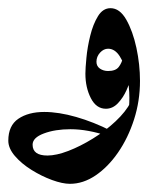

<svg xmlns="http://www.w3.org/2000/svg" viewBox="-30 -286 381 467"><path d="M140.1 161.1Q122.1 161.1 96.7 151.9Q71.3 142.6 46.9 127.4Q22.5 112.3 6.3 93.5Q-9.8 74.7 -9.8 56.2Q-9.8 19.5 14.6 2.9Q39.1 -13.7 77.6 -13.7Q112.8 -13.7 155.3 -1.5Q197.8 10.7 240.2 32.2L231.9 44.9Q208.5 36.6 185.5 32.5Q162.6 28.3 141.6 28.3Q104 28.3 76.7 38.6Q49.3 48.8 49.3 65.9Q49.3 92.3 85.4 92.3Q106.9 92.3 136.2 81.1Q165.5 69.8 196 51Q226.6 32.2 251.2 9Q275.9 -14.2 288.1 -37.6L310.5 -89.4Q310.5 -40.5 296.1 4.4Q281.7 49.3 257.3 84.7Q232.9 120.1 202.6 140.6Q172.4 161.1 140.1 161.1ZM280.8 -6.3Q284.7 -23.9 284.7 -47.9Q284.7 -75.7 278.8 -103.3Q272.9 -130.9 261.2 -149.2Q249.5 -167.5 232.9 -167.5Q222.2 -167.5 213.4 -158Q204.6 -148.4 204.6 -135.7Q204.6 -125 213.1 -119.1Q221.7 -113.3 232.9 -113.3Q251 -113.3 258.5 -122.8Q266.1 -132.3 269.5 -147L288.6 -98.1Q285.6 -84.5 277.6 -66.4Q269.5 -48.3 256.8 -34.9Q244.1 -21.5 227.5 -21.5Q204.1 -21.5 190.9 -47.4Q177.7 -73.2 177.7 -106.9Q177.7 -119.6 180.2 -145.5Q182.6 -171.4 189.5 -199.2Q196.3 -227.1 208.3 -246.6Q220.2 -266.1 238.8 -266.1Q261.2 -266.1 277.1 -238.3Q293 -210.4 301.8 -169.7Q310.5 -128.9 310.5 -89.4Q306.6 -62 298.8 -42Q291 -22 280.8 -6.3Z"/></svg>

Font: Lateef
Style: Bold
Weight: 700
Designer: SIL International
Foundry: SIL International
Version: Version 4.200